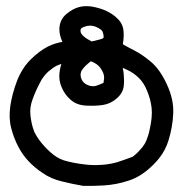

<svg xmlns="http://www.w3.org/2000/svg" viewBox="-20 -315 584 625"><path d="M250.5 290Q232.9 287.1 215.8 283.4Q198.7 279.8 181.2 275.4Q145.5 267.1 118.7 248Q111.8 243.7 105.7 239Q99.6 234.4 93.8 229.5Q87.9 224.6 82.5 219.5Q77.1 214.4 72.3 209Q52.2 187.5 38.6 160.6Q24.9 134.3 16.6 102.5Q7.8 69.8 13.7 28.8Q20 -11.2 35.6 -52.2Q52.2 -94.2 80.6 -122.1Q108.4 -149.4 136.2 -163.6Q157.7 -174.3 183.1 -178.7Q172.9 -200.7 173.3 -221.7Q173.8 -235.8 179.4 -248Q185.1 -260.3 195.8 -269Q215.8 -286.1 235.8 -291.5Q245.6 -294.4 256.1 -294.9Q266.6 -295.4 277.3 -293.9Q298.3 -290.5 318.8 -282.7Q323.2 -280.8 327.4 -278.8Q331.5 -276.9 335.4 -274.7Q339.4 -272.5 343.3 -270Q347.2 -267.6 350.8 -264.6Q354.5 -261.7 357.9 -258.8Q377 -242.7 381.3 -220.2Q382.8 -210 382.6 -197.8Q382.3 -185.5 379.9 -170.9Q398.4 -160.2 418 -150.4Q430.2 -144 443.1 -135.3Q456.1 -126.5 470.7 -114.3Q500 -90.3 522.9 -41Q545.9 7.8 543.9 54.2Q542 99.1 528.3 142.6Q523.9 157.2 516.6 171.4Q509.3 185.5 499.3 198.5Q489.3 211.4 477.1 223.1Q439.9 259.8 398.9 272.9Q359.4 286.1 318.4 288.6Q278.3 291 251.5 290H251ZM411.6 195.3Q413.1 194.3 414.6 193.1Q416 191.9 417.7 190.4Q419.4 189 421.1 187.5Q422.9 186 424.6 184.6Q426.3 183.1 428 181.4Q429.7 179.7 431.4 177.7Q433.1 175.8 434.8 173.8Q436.5 171.9 438.5 169.9Q440.4 168 442.4 165.5Q446.3 160.6 450 154.8Q453.6 148.9 456.8 141.4Q460 133.8 462.6 125Q465.3 116.2 467.3 106Q476.6 64.9 473.6 37.1Q470.7 9.3 459 -19Q447.8 -46.9 430.2 -63Q421.4 -71.3 412.6 -77.1Q403.8 -83 395.5 -86.9Q387.7 -90.3 379.4 -94.2Q381.8 -84 382.8 -73.7Q384.8 -52.7 382.8 -34.2Q381.3 -23.4 375.7 -13.4Q370.1 -3.4 359.9 5.4Q340.3 22.9 314 26.9Q289.6 30.3 260.7 28.8Q229.5 27.3 210 9.8Q190.9 -6.8 181.2 -29.8Q170.4 -53.2 173.8 -80.1Q175.8 -94.2 179.7 -106.9Q169.4 -103.5 163.6 -100.6Q152.8 -95.2 137.2 -82Q133.3 -78.6 129.9 -74.7Q126.5 -70.8 122.8 -66.2Q119.1 -61.5 115.7 -56.2Q112.3 -50.8 109.4 -44.4Q95.7 -18.6 85.9 8.8Q76.2 34.7 79.1 60.5Q82 87.4 89.4 107.9Q90.8 112.8 93.5 117.9Q96.2 123 99.4 128.2Q102.5 133.3 106.4 138.9Q110.4 144.5 114.7 149.9Q133.8 172.9 154.3 189Q174.3 204.6 200.2 210.4Q209.5 212.9 218.8 214.6Q228 216.3 237.1 217.8Q246.1 219.2 254.9 220.2Q280.8 223.6 310.5 221.7Q339.8 219.7 363.3 212.4Q375 208.5 387.2 204.3Q399.4 200.2 411.6 195.3ZM316.9 -45.4Q319.8 -59.1 318.4 -68.8Q317.9 -72.3 316.4 -76.4Q314.9 -80.6 312.3 -85.2Q309.6 -89.8 306.2 -94.7Q296.9 -107.4 275.9 -115.7Q265.6 -107.9 258.5 -100.8Q251.5 -93.8 247.1 -87.4Q239.3 -75.7 244.1 -60.5Q249 -45.4 264.2 -38.6Q279.8 -31.7 292.5 -35.6Q305.2 -39.6 316.9 -45.4ZM317.4 -192.9Q317.4 -195.8 317.1 -198.5Q316.9 -201.2 316.4 -203.4Q315.9 -205.6 315.4 -207.5Q314.9 -209.5 314.2 -210.9Q313.5 -212.4 313 -213.9Q311 -216.8 305.7 -220.5Q300.3 -224.1 291.5 -228Q286.1 -230 280.3 -231Q274.4 -231.9 268.1 -231.2Q261.7 -230.5 254.9 -228Q246.1 -225.1 243.7 -221.4Q241.2 -217.8 242.4 -211.2Q243.7 -204.6 252.7 -196.5Q261.7 -188.5 278.3 -180.2Q284.2 -181.2 288.8 -182.4Q293.5 -183.6 297.1 -184.6Q300.8 -185.5 304 -186.3Q307.1 -187 310.1 -188Q315.9 -189.9 317.4 -192.9Z"/></svg>

Font: NaikaiFont
Style: Bold
Weight: 700
Version: Version 1.89